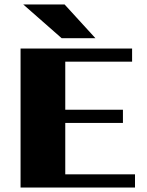

<svg xmlns="http://www.w3.org/2000/svg" viewBox="-20 -839 656 859"><path d="M407 -668H256L84 -819H269ZM272 -59H584V0H72V-622H571V-563H272V-348H530V-289H272Z"/></svg>

Font: Sarpanch ExtraBold
Style: Regular
Weight: 800
Designer: Manushi Parikh (Devanagari and Latin), Jyotish Sonowal (Devanagari)
Foundry: Indian Type Foundry
Version: Version 2.004;PS 1.0;hotconv 1.0.78;makeotf.lib2.5.61930; tt